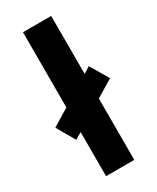

<svg xmlns="http://www.w3.org/2000/svg" viewBox="-207 -819 720 878"><g transform="rotate(-30 153.0 -380.0)"><path d="M78 0V-233L43 -212L-12 -308L78 -363V-760H227V-454L261 -475L318 -379L227 -324V0Z"/></g></svg>

Font: Noto Sans Sinhala UI
Style: Bold
Weight: 700
Designer: Jelle Bosma - Monotype Design Team
Foundry: Monotype Imaging Inc.
Version: Version 2.006; ttfautohint (v1.8.4.7-5d5b)